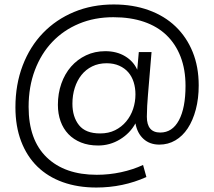

<svg xmlns="http://www.w3.org/2000/svg" viewBox="-20 -730 958 859"><path d="M635 62Q530 109 411 109Q328 109 261 85Q194 61 147 15Q100 -31 74.5 -98Q49 -165 49 -250Q49 -352 81.5 -437Q114 -522 172.5 -582.5Q231 -643 311.5 -676.5Q392 -710 489 -710Q575 -710 645.5 -684.5Q716 -659 765.5 -611.5Q815 -564 842 -497.5Q869 -431 869 -348Q869 -289 856 -240Q843 -191 820 -156Q797 -121 764.5 -102Q732 -83 693 -83Q650 -83 622 -108.5Q594 -134 586 -178Q562 -134 517 -106.5Q472 -79 419 -79Q376 -79 342.5 -92.5Q309 -106 286 -130Q263 -154 251 -187.5Q239 -221 239 -261Q239 -312 254.5 -356Q270 -400 298 -432Q326 -464 365 -482.5Q404 -501 451 -501Q502 -501 539.5 -478.5Q577 -456 594 -418L601 -497H658L642 -306Q640 -285 638.5 -256.5Q637 -228 637 -208Q637 -137 697 -137Q751 -137 780.5 -192Q810 -247 810 -346Q810 -419 788 -476Q766 -533 725 -572.5Q684 -612 624 -632.5Q564 -653 487 -653Q403 -653 333.5 -624Q264 -595 214 -542.5Q164 -490 136 -416Q108 -342 108 -252Q108 -104 189 -26Q270 52 413 52Q468 52 521.5 40.5Q575 29 620 8ZM428 -133Q466 -133 495 -147.5Q524 -162 544.5 -186.5Q565 -211 575.5 -242.5Q586 -274 586 -308Q586 -337 578 -362.5Q570 -388 554 -406.5Q538 -425 513.5 -436Q489 -447 457 -447Q421 -447 392.5 -433Q364 -419 344.5 -394.5Q325 -370 314.5 -337Q304 -304 304 -266Q304 -207 333.5 -170Q363 -133 428 -133Z"/></svg>

Font: Geist Light
Style: Regular
Weight: 400
Designer: Basement.studio, Andrés Briganti, Mateo Zaragoza
Foundry: Basement.studio, Vercel, Andrés Briganti, Guido Ferreyra, Mateo Zaragoza
Version: Version 1.401